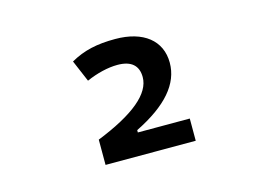

<svg xmlns="http://www.w3.org/2000/svg" viewBox="-55 -798 696 502"><g transform="rotate(-15 293.0 -547.0)"><path d="M176.8 -391.6H420.9V-451.7H280.3V-458C366.2 -500.5 408.2 -549.3 408.2 -606.4C408.2 -666.5 362.3 -703.1 286.1 -703.1C236.8 -703.1 200.7 -695.3 164.6 -674.8L189.5 -616.2C218.3 -628.9 248.5 -636.2 274.4 -636.2C311.5 -636.2 330.1 -619.6 330.1 -588.4C330.1 -543.5 279.3 -501 176.8 -460Z"/></g></svg>

Font: Cascadia Code SemiLight
Style: Regular
Weight: 350
Monospace: yes
Designer: Aaron Bell
Foundry: Saja Typeworks
Version: Version 2404.023